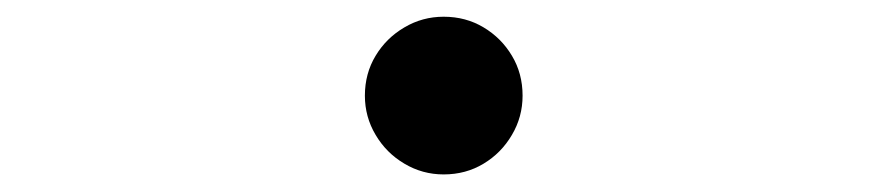

<svg xmlns="http://www.w3.org/2000/svg" viewBox="-20 -492 1040 225"><path d="M499.9 -287.6Q475 -287.6 453.9 -300.2Q432.7 -312.7 420.2 -333.9Q407.6 -355 407.6 -379.9Q407.6 -405.9 420.2 -426.7Q432.7 -447.5 453.9 -459.9Q475 -472.4 499.9 -472.4Q525.9 -472.4 546.7 -459.9Q567.5 -447.5 579.9 -426.7Q592.4 -405.9 592.4 -379.9Q592.4 -355 579.9 -333.9Q567.5 -312.7 546.7 -300.2Q525.9 -287.6 499.9 -287.6Z"/></svg>

Font: Early Summer Mincho VF
Style: Regular
Weight: 250
Designer: GuiWonder
Version: Version 1.002